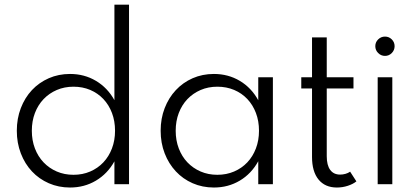

<svg xmlns="http://www.w3.org/2000/svg" viewBox="-20 -802 1815 836"><path d="M53.2 -232.7Q53.2 -285.9 70.7 -331.4Q88.2 -376.8 119.1 -409.8Q150 -442.7 192.5 -461.4Q235 -480 285 -480Q347.3 -480 397.7 -450Q448.2 -420 478.2 -365.9V-781.8H541.8V0H478.2V-99.5Q448.2 -45.5 397.7 -15.5Q347.3 14.5 285 14.5Q235 14.5 192.5 -4.1Q150 -22.7 119.1 -55.7Q88.2 -88.6 70.7 -134.1Q53.2 -179.5 53.2 -232.7ZM118.6 -232.7Q118.6 -190.9 132 -155.7Q145.5 -120.5 169.8 -95Q194.1 -69.5 227.3 -55.2Q260.5 -40.9 300 -40.9Q339.5 -40.9 372.7 -55.2Q405.9 -69.5 430 -95Q454.1 -120.5 467.5 -155.7Q480.9 -190.9 480.9 -232.7Q480.9 -275 467.5 -310.2Q454.1 -345.5 430 -370.9Q405.9 -396.4 372.7 -410.5Q339.5 -424.5 300 -424.5Q260.5 -424.5 227.3 -410.2Q194.1 -395.9 169.8 -370.5Q145.5 -345 132 -309.8Q118.6 -274.5 118.6 -232.7Z M679.5 -232.7Q679.5 -285.9 697 -331.1Q714.5 -376.4 745.5 -409.5Q776.4 -442.7 818.9 -461.4Q861.4 -480 911.4 -480Q973.6 -480 1024.1 -450Q1074.5 -420 1104.5 -365.5V-465.5H1168.2V0H1104.5V-100Q1074.5 -45.5 1024.1 -15.5Q973.6 14.5 911.4 14.5Q861.4 14.5 818.9 -4.1Q776.4 -22.7 745.5 -55.9Q714.5 -89.1 697 -134.3Q679.5 -179.5 679.5 -232.7ZM745 -232.7Q745 -190.9 758.4 -155.7Q771.8 -120.5 796.1 -95Q820.5 -69.5 853.6 -55.2Q886.8 -40.9 926.4 -40.9Q965.9 -40.9 999.3 -55.2Q1032.7 -69.5 1056.8 -95Q1080.9 -120.5 1094.3 -155.7Q1107.7 -190.9 1107.7 -232.7Q1107.7 -275 1094.3 -310.2Q1080.9 -345.5 1056.8 -370.9Q1032.7 -396.4 999.3 -410.5Q965.9 -424.5 926.4 -424.5Q886.8 -424.5 853.6 -410.2Q820.5 -395.9 796.1 -370.5Q771.8 -345 758.4 -309.8Q745 -274.5 745 -232.7Z M1446.8 14.5Q1395.5 14.5 1367 -20.2Q1338.6 -55 1338.6 -118.6V-416.8H1291.8V-465.5H1338.6V-639.1H1402.7V-465.5H1519.1V-416.8H1402.7V-121.8Q1402.7 -82.7 1417.7 -62.3Q1432.7 -41.8 1460.9 -41.8Q1472.7 -41.8 1484.1 -45Q1495.5 -48.2 1504.5 -54.5L1531.8 -12.3Q1517.3 -0.5 1494.3 7Q1471.4 14.5 1446.8 14.5Z M1656.4 -558.6Q1639.1 -558.6 1626.6 -571.1Q1614.1 -583.6 1614.1 -600.9Q1614.1 -618.2 1626.6 -630.5Q1639.1 -642.7 1656.4 -642.7Q1673.6 -642.7 1685.9 -630.5Q1698.2 -618.2 1698.2 -600.9Q1698.2 -583.6 1685.9 -571.1Q1673.6 -558.6 1656.4 -558.6ZM1624.5 0V-465.5H1688.2V0Z"/></svg>

Font: Spartan
Style: Regular
Weight: 400
Designer: Matt Bailey, Mirko Velimirovic
Foundry: Matt Bailey
Version: Version 1.005